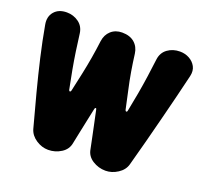

<svg xmlns="http://www.w3.org/2000/svg" viewBox="-144 -839 1055 1001"><g transform="rotate(20 383.5 -338.5)"><path d="M219 20Q184 20 152 -1Q120 -22 110 -55Q84 -150 60.5 -240Q37 -330 17 -416.5Q-3 -503 -18 -588Q-26 -631 -2 -659Q22 -687 67 -687Q104 -687 133 -666Q162 -645 167 -607Q173 -558 180 -510.5Q187 -463 196 -414Q205 -365 216 -311Q218 -305 222 -305Q226 -305 228 -311Q240 -365 250.5 -414Q261 -463 269 -510.5Q277 -558 283 -606Q288 -643 312.5 -665Q337 -687 374 -687Q417 -687 442.5 -665Q468 -643 473 -606Q479 -558 487 -510.5Q495 -463 506 -414.5Q517 -366 528 -313Q530 -307 534.5 -307Q539 -307 540 -313Q551 -367 560 -418Q569 -469 576 -518.5Q583 -568 589 -617Q594 -655 623 -676Q652 -697 691 -697Q720 -697 743.5 -684Q767 -671 779 -648.5Q791 -626 784 -595Q769 -532 753 -467Q737 -402 719.5 -334Q702 -266 684 -196.5Q666 -127 646 -55Q637 -22 604.5 -1Q572 20 537 20Q498 20 465 -1Q432 -22 426 -59Q420 -89 413 -122Q406 -155 398.5 -191Q391 -227 383 -264Q382 -270 378.5 -270Q375 -270 373 -264Q365 -227 357.5 -191Q350 -155 343 -122Q336 -89 330 -59Q324 -22 291 -1Q258 20 219 20Z"/></g></svg>

Font: Winky Sans ExtraBold
Style: Regular
Weight: 800
Designer: Simon Atzbach
Foundry: typofactur
Version: Version 1.205